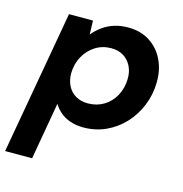

<svg xmlns="http://www.w3.org/2000/svg" viewBox="-125 -609 883 928"><g transform="rotate(15 317.0 -145.5)"><path d="M-17 220 110 -499H230L232 -430Q252 -454 277.5 -472.5Q303 -491 334.5 -501Q366 -511 404 -511Q466 -511 511.5 -482Q557 -453 581.5 -403Q606 -353 605 -290Q604 -228 581.5 -173Q559 -118 520 -76.5Q481 -35 429.5 -11.5Q378 12 318 12Q282 12 252.5 2Q223 -8 202 -26Q181 -44 168 -66L118 220ZM309 -106Q353 -106 388 -127Q423 -148 443.5 -185.5Q464 -223 465 -270Q466 -305 452 -333Q438 -361 412.5 -377Q387 -393 351 -393Q307 -393 272 -371Q237 -349 216 -311.5Q195 -274 194 -226Q194 -191 208 -163.5Q222 -136 248 -121Q274 -106 309 -106Z"/></g></svg>

Font: DM Sans 20pt
Style: Bold Italic
Weight: 700
Italic angle: -10°
Version: Version 4.004;gftools[0.9.30]